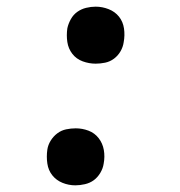

<svg xmlns="http://www.w3.org/2000/svg" viewBox="-20 -548 540 576"><path d="M267 -357Q247 -357 228 -364Q209 -371 197 -386.5Q185 -402 182 -422Q179 -442 182 -463Q185 -477 192.5 -490.5Q200 -504 212 -512.5Q224 -521 238.5 -524.5Q253 -528 267 -528Q287 -528 306 -520.5Q325 -513 337 -498Q349 -483 352 -462.5Q355 -442 351 -421Q349 -407 341.5 -394Q334 -381 322 -372Q310 -363 295.5 -360Q281 -357 267 -357ZM206 8Q186 8 167.5 0.5Q149 -7 137 -22Q125 -37 122 -57.5Q119 -78 122 -99Q124 -113 132 -126Q140 -139 152 -148Q164 -157 178.5 -160Q193 -163 207 -163Q227 -163 245.5 -156Q264 -149 276 -133.5Q288 -118 291.5 -98Q295 -78 291 -57Q289 -43 281 -29.5Q273 -16 261.5 -7.5Q250 1 235 4.5Q220 8 206 8Z"/></svg>

Font: Iosevka SS18 Medium
Style: Italic
Weight: 500
Italic angle: -9°
Monospace: yes
Designer: Belleve Invis
Foundry: Belleve Invis
Version: Version 25.1.1; ttfautohint (v1.8.4)